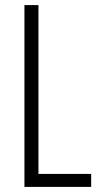

<svg xmlns="http://www.w3.org/2000/svg" viewBox="-20 -734 396 754"><path d="M76 0H338V-51H131V-714H76Z"/></svg>

Font: Noto Sans Arabic ExtCond Light
Style: Regular
Weight: 300
Width: 2
Designer: Monotype Design Team, Nadine Chahine, Nizar Qandah and Khaled Hosny
Foundry: Monotype Imaging Inc.
Version: Version 2.012